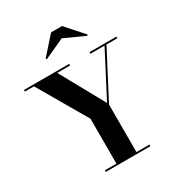

<svg xmlns="http://www.w3.org/2000/svg" viewBox="-226 -1140 1195 1287"><g transform="rotate(-30 371.5 -497.0)"><path d="M213.5 0V-12.5H303V-360L83.5 -737.5H13.5V-750H363.5V-737.5H263.5L452 -396L629.5 -737.5H520V-750H728.5V-737.5H644.5L458 -380.5V-12.5H558.5V0ZM249.5 -852 243.5 -858.5 363.5 -993.5H448.5L568.5 -858.5L562 -852L405.5 -923.5Z"/></g></svg>

Font: Bodoni Moda 18pt
Style: Bold
Weight: 700
Designer: Owen Earl
Foundry: indestructible type
Version: Version 2.004